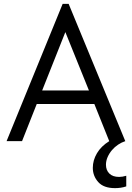

<svg xmlns="http://www.w3.org/2000/svg" viewBox="-20 -730 682 993"><path d="M575 243Q516 243 488 211.5Q460 180 460 138Q460 99 481.5 62.5Q503 26 545 0L468 -192H170L94 0H14L304 -710H335L628 0Q609 6 591 18Q573 30 559 46.5Q545 63 536.5 82.5Q528 102 528 122Q528 150 545.5 167.5Q563 185 596 185Q613 185 633 179V234Q618 239 603.5 241Q589 243 575 243ZM198 -262H440L318 -564Z"/></svg>

Font: Tilda Sans
Style: Regular
Weight: 400
Designer: ParaType Ltd
Foundry: ParaType Ltd
Version: Version 1.009